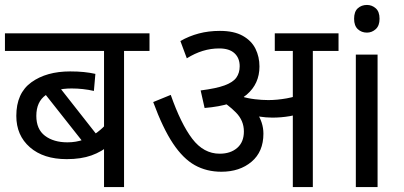

<svg xmlns="http://www.w3.org/2000/svg" viewBox="-20 -757 1633 777"><path d="M585 -551H482V0H401V-197L426 -172Q392 -143 350 -128Q308 -113 250 -113Q156 -113 101 -161Q46 -209 46 -288Q46 -380 107 -424Q168 -468 264 -468Q294 -468 319 -465.5Q344 -463 366 -458L360 -389Q338 -394 315.5 -396.5Q293 -399 270 -399Q203 -399 165 -372Q127 -345 127 -288Q127 -234 162 -207.5Q197 -181 253 -181Q288 -181 318.5 -192Q349 -203 373.5 -221.5Q398 -240 414 -260L401 -216V-551H0V-622H585ZM205 -424 377 -205 331 -163 143 -401Z M1246 -551V0H1165V-551H1092V-622H1350V-551ZM870 -632Q927 -632 962.5 -612Q998 -592 1014 -559.5Q1030 -527 1030 -488Q1030 -418 978.5 -374Q927 -330 808 -320L792 -391Q855 -399 889 -411.5Q923 -424 936.5 -443Q950 -462 950 -489Q950 -522 929 -541.5Q908 -561 867 -561Q833 -561 800.5 -551Q768 -541 736 -521L710 -591Q745 -611 784.5 -621.5Q824 -632 870 -632ZM1046 -216Q1046 -143 998 -102.5Q950 -62 876 -62Q816 -62 768.5 -88.5Q721 -115 680 -176.5Q639 -238 600 -344L671 -373Q712 -256 758 -195.5Q804 -135 869 -135Q913 -135 940 -158.5Q967 -182 967 -225Q967 -269 935 -301.5Q903 -334 864 -356L908 -369L951 -378Q965 -367 982 -351Q999 -335 1009 -320L1019 -301Q1032 -282 1039 -260.5Q1046 -239 1046 -216ZM1066 -352Q1101 -352 1140.5 -359Q1180 -366 1222 -384V-309Q1188 -293 1153 -287Q1118 -281 1082 -281Q1057 -281 1027.5 -285.5Q998 -290 970 -298L950 -352L956 -367Q982 -359 1011 -355.5Q1040 -352 1066 -352Z M1508 -536V0H1420V-536ZM1465 -737Q1485 -737 1500.5 -723.5Q1516 -710 1516 -681Q1516 -653 1500.5 -639Q1485 -625 1465 -625Q1443 -625 1428 -639Q1413 -653 1413 -681Q1413 -710 1428 -723.5Q1443 -737 1465 -737Z"/></svg>

Font: hindi25
Style: Book
Weight: 400
Designer: Jelle Bosma - Monotype Design Team
Foundry: Monotype Imaging Inc.
Version: Version 2.003